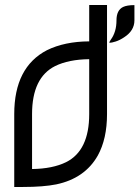

<svg xmlns="http://www.w3.org/2000/svg" viewBox="-20 -743 554 763"><path d="M71.8 0H36.6V-289.6Q36.6 -476.1 166.5 -543.5Q236.8 -578.1 334.5 -578.6V-723.1H405.3V-289.6Q405.3 -191.4 368.7 -125Q317.4 -34.2 203.6 -10.3Q152.3 0 71.8 0ZM107.4 -71.3Q189 -72.3 242.7 -98.6Q334.5 -144.5 334.5 -289.6V-507.8Q252.9 -506.8 199.2 -480.5Q107.4 -434.6 107.4 -289.6ZM414.6 -572.8Q414.6 -577.6 420.4 -585.4Q442.9 -616.2 442.9 -662.1Q442.9 -702.6 469.2 -715.3Q484.9 -722.7 514.2 -722.7V-662.1Q514.2 -621.1 473.1 -594.7Q456.5 -583.5 439.9 -578.1Q423.3 -572.8 414.6 -572.8Z"/></svg>

Font: Greenwashing Machine
Style: Regular
Weight: 400
Designer: Tup Wanders
Foundry: Free font, DO NOT SELL
Version: Version 1.00;August 10, 2023;FontCreator 11.5.0.2430 64-bit